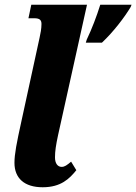

<svg xmlns="http://www.w3.org/2000/svg" viewBox="-20 -780 575 810"><path d="M346 -613 342 -600H410C459 -646 506 -708 531 -750L535 -760H403C388 -712 368 -659 346 -613ZM160 10C237 10 273 -26 302 -62L280 -98C262 -83 253 -76 240 -76C223 -76 212 -91 212 -116C212 -142 216 -168 225 -210L347 -760H112L100 -703H124C147 -703 155 -696 155 -679C155 -659 151 -639 147 -621L70 -267C50 -176 41 -130 41 -93C41 -28 83 10 160 10Z"/></svg>

Font: Noto Serif ExtraCondensed Black
Style: Italic
Weight: 900
Width: 2
Italic angle: -12°
Designer: Monotype Design Team
Foundry: Monotype Imaging Inc.
Version: Version 2.014